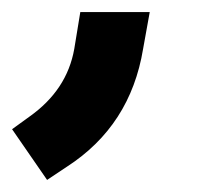

<svg xmlns="http://www.w3.org/2000/svg" viewBox="-79 -130 339 318"><path d="M-59 84 -30 63Q32 19 44 -49L54 -110H169L158 -49Q137 78 32 146L-1 168Z"/></svg>

Font: Bai Jamjuree SemiBold
Style: Italic
Weight: 600
Italic angle: -10°
Version: Version 1.000; ttfautohint (v1.6)